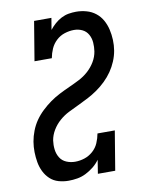

<svg xmlns="http://www.w3.org/2000/svg" viewBox="-85 -804 669 873"><g transform="rotate(-10 250.0 -367.5)"><path d="M161 8Q137 8 114.5 1.5Q92 -5 75.5 -20.5Q59 -36 49 -56.5Q39 -77 35 -100Q31 -123 30.5 -147Q30 -171 34 -195Q38 -219 47.5 -243.5Q57 -268 71.5 -289Q86 -310 105.5 -328.5Q125 -347 146 -362Q167 -377 190.5 -389Q214 -401 237.5 -411.5Q261 -422 284.5 -434Q308 -446 327.5 -463.5Q347 -481 360.5 -503.5Q374 -526 378 -551Q381 -571 379.5 -591.5Q378 -612 368.5 -629Q359 -646 341.5 -654.5Q324 -663 303 -663Q282 -663 260 -656Q238 -649 221 -633Q204 -617 195 -596.5Q186 -576 182 -554H102L132 -735H212L203 -681Q214 -695 228 -707.5Q242 -720 258.5 -728.5Q275 -737 292.5 -740Q310 -743 327 -743Q351 -743 374.5 -736.5Q398 -730 416.5 -715.5Q435 -701 446.5 -680.5Q458 -660 463.5 -636.5Q469 -613 470 -588Q471 -563 467 -539Q463 -515 453 -491Q443 -467 428.5 -446Q414 -425 395 -406.5Q376 -388 354.5 -373Q333 -358 310 -346Q287 -334 263.5 -323Q240 -312 217 -300.5Q194 -289 174 -271.5Q154 -254 140.5 -231.5Q127 -209 123 -185Q120 -164 122.5 -143Q125 -122 135.5 -105Q146 -88 165 -80Q184 -72 205 -72Q227 -72 248.5 -79Q270 -86 287.5 -101.5Q305 -117 314 -138Q323 -159 327 -181H407L377 0H297L307 -63Q294 -45 277 -31.5Q260 -18 241 -8.5Q222 1 201.5 4.5Q181 8 161 8Z"/></g></svg>

Font: Iosevka Slab Medium
Style: Italic
Weight: 500
Italic angle: -9°
Monospace: yes
Designer: Belleve Invis
Foundry: Belleve Invis
Version: Version 11.1.0; ttfautohint (v1.8.3)